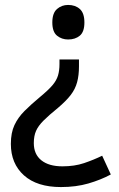

<svg xmlns="http://www.w3.org/2000/svg" viewBox="-20 -566 481 778"><path d="M300 -297Q300 -261 292.5 -233Q285 -205 266.5 -181Q248 -157 215 -129Q178 -99 156.5 -77.5Q135 -56 126 -35.5Q117 -15 117 14Q117 59 147.5 83.5Q178 108 233 108Q282 108 320.5 95Q359 82 394 65L429 141Q388 163 338 177.5Q288 192 227 192Q130 192 77 144.5Q24 97 24 17Q24 -28 38.5 -59Q53 -90 79.5 -116.5Q106 -143 142 -173Q176 -201 192.5 -220.5Q209 -240 215 -260Q221 -280 221 -306V-325H300ZM322 -475Q322 -437 303.5 -421.5Q285 -406 256 -406Q230 -406 211 -421.5Q192 -437 192 -475Q192 -513 211 -529.5Q230 -546 256 -546Q285 -546 303.5 -529.5Q322 -513 322 -475Z"/></svg>

Font: Noto Sans Sundanese Medium
Style: Regular
Weight: 500
Version: Version 2.003